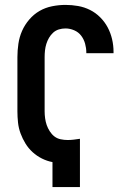

<svg xmlns="http://www.w3.org/2000/svg" viewBox="-20 -763 540 783"><path d="M194 0V-102Q172 -106 151 -116.5Q130 -127 113 -142.5Q96 -158 84 -177.5Q72 -197 64 -218.5Q56 -240 53.5 -263Q51 -286 51 -309V-530Q51 -557 55 -584.5Q59 -612 70 -637Q81 -662 99.5 -683.5Q118 -705 141.5 -718.5Q165 -732 192.5 -737.5Q220 -743 247 -743Q273 -743 298.5 -738.5Q324 -734 347 -722.5Q370 -711 388.5 -692.5Q407 -674 419 -651.5Q431 -629 437 -603.5Q443 -578 443 -552V-546H332V-549Q332 -567 327 -585Q322 -603 311 -617.5Q300 -632 282.5 -639.5Q265 -647 247 -647Q233 -647 220 -643Q207 -639 197 -630Q187 -621 180 -609Q173 -597 169 -584Q165 -571 163.5 -557.5Q162 -544 162 -530V-309Q162 -295 164 -280.5Q166 -266 170.5 -253Q175 -240 183 -227.5Q191 -215 202 -206.5Q213 -198 227.5 -195Q242 -192 256 -192Q268 -192 280.5 -193.5Q293 -195 306 -197V0Z"/></svg>

Font: Iosevka Term Curly
Style: Bold
Weight: 700
Designer: Belleve Invis
Foundry: Belleve Invis
Version: Version 32.3.0